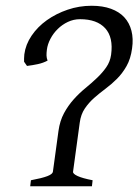

<svg xmlns="http://www.w3.org/2000/svg" viewBox="-20 -650 483 670"><path d="M85.4 0 87.9 -21Q127 -28.3 145.3 -35.4Q163.6 -42.5 164.6 -50.8L184.1 -193.4Q189 -228.5 203.4 -255.1Q217.8 -281.7 237.1 -303.2Q256.3 -324.7 278.1 -342.5Q299.8 -360.4 318.6 -378.2Q337.4 -396 350.8 -415.3Q364.3 -434.6 367.7 -459Q376 -519.5 347.2 -551.3Q318.4 -583 259.3 -583Q236.8 -583 216.8 -573.5Q196.8 -564 181.4 -548.8Q166 -533.7 156 -514.6Q146 -495.6 143.6 -476.6Q142.1 -465.3 142.3 -456.3Q142.6 -447.3 146 -438.5Q130.4 -430.2 112.3 -426.3Q94.2 -422.4 74.2 -419.9L64 -434.6V-445.8Q64 -453.1 64.9 -460.4Q69.3 -494.6 90.3 -525.6Q111.3 -556.6 143.6 -579.6Q175.8 -602.5 216.1 -616.2Q256.3 -629.9 299.8 -629.9Q338.4 -629.9 367.2 -619.4Q396 -608.9 413.8 -589.6Q431.6 -570.3 438.7 -542.7Q445.8 -515.1 440.9 -481Q436 -444.8 421.6 -419.4Q407.2 -394 388.2 -375Q369.1 -356 348.1 -340.3Q327.1 -324.7 308.3 -308.1Q289.6 -291.5 275.9 -271.2Q262.2 -251 258.3 -222.2L234.9 -50.8Q233.9 -43.5 251 -35.6Q268.1 -27.8 303.2 -21L300.8 0Z"/></svg>

Font: Gentium Plus APac
Style: Italic
Weight: 400
Italic angle: -8°
Designer: J. Victor Gaultney, Annie Olsen, Iska Routamaa, Becca Hirsbrunner
Foundry: SIL International
Version: Version 5.000